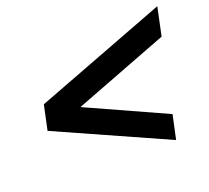

<svg xmlns="http://www.w3.org/2000/svg" viewBox="-97 -712 835 768"><g transform="rotate(-20 321.0 -328.5)"><path d="M642.1 -593.3 616.7 -473.1 215.3 -319.3 551.8 -167 529.8 -64.5 59.1 -274.9 81.5 -379.9Z"/></g></svg>

Font: Schibsted Grotesk SemiBold
Style: Italic
Weight: 600
Italic angle: -12°
Designer: Bakken & Baeck AS, Henrik Kongsvoll
Foundry: Schibsted ASA
Version: Version 1.100;gftools[0.9.25]